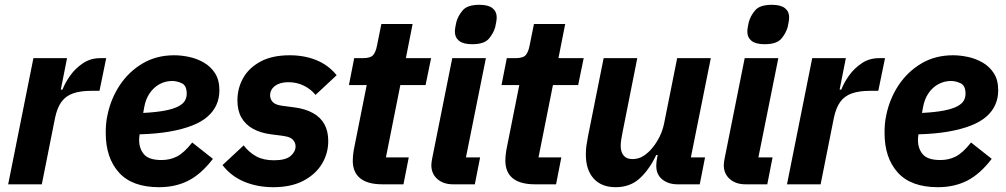

<svg xmlns="http://www.w3.org/2000/svg" viewBox="-20 -767 4185 799"><path d="M154 0H14L119 -525H259L233 -394H240Q251 -423 272.5 -453Q294 -483 325.5 -504Q357 -525 397 -525H422L394 -389H359Q315 -389 284.5 -378.5Q254 -368 236 -343.5Q218 -319 209 -276Z M642 12Q530 12 475 -49Q420 -110 420 -214Q420 -233 421.5 -251Q423 -269 427 -287Q441 -356 478.5 -412.5Q516 -469 573.5 -503Q631 -537 705 -537Q735 -537 767.5 -530Q800 -523 828.5 -506.5Q857 -490 875 -462Q893 -434 893 -391Q893 -359 881 -331.5Q869 -304 844 -282Q819 -260 779.5 -244.5Q740 -229 686 -219.5Q632 -210 561 -208Q560 -199 559.5 -194Q559 -189 559 -185Q559 -148 579.5 -124.5Q600 -101 652 -101Q687 -101 716 -115.5Q745 -130 780 -174L866 -106Q817 -42 763.5 -15Q710 12 642 12ZM697 -430Q668 -430 643.5 -416.5Q619 -403 602.5 -378.5Q586 -354 580 -320L576 -297Q632 -300 667.5 -307Q703 -314 722.5 -324.5Q742 -335 749.5 -348Q757 -361 757 -377Q757 -411 736.5 -420.5Q716 -430 697 -430Z M1117 12Q1051 12 996 -11Q941 -34 906 -80L994 -162Q1016 -133 1046 -116.5Q1076 -100 1120 -100Q1169 -100 1189.5 -118Q1210 -136 1210 -158Q1210 -173 1199.5 -185Q1189 -197 1161 -201L1108 -208Q1063 -214 1032 -231.5Q1001 -249 984.5 -278Q968 -307 968 -349Q968 -399 991.5 -441.5Q1015 -484 1063.5 -510.5Q1112 -537 1186 -537Q1247 -537 1297 -516.5Q1347 -496 1381 -454L1293 -372Q1274 -396 1244.5 -410.5Q1215 -425 1180 -425Q1145 -425 1124.5 -409.5Q1104 -394 1104 -370Q1104 -355 1114.5 -343Q1125 -331 1153 -327L1206 -320Q1251 -314 1282.5 -296.5Q1314 -279 1330 -250Q1346 -221 1346 -180Q1346 -129 1320 -85.5Q1294 -42 1243 -15Q1192 12 1117 12Z M1659 0H1571Q1510 0 1479 -25Q1448 -50 1448 -99Q1448 -107 1449 -119Q1450 -131 1452 -142L1506 -413H1432L1454 -525H1490Q1522 -525 1533 -538Q1544 -551 1549 -578L1567 -667H1697L1669 -525H1774L1751 -413H1646L1586 -112H1681Z M1945 -583Q1908 -583 1890.5 -597Q1873 -611 1873 -635Q1873 -644 1875 -655Q1877 -666 1879 -675Q1886 -701 1905.5 -724Q1925 -747 1975 -747Q2012 -747 2029.5 -733Q2047 -719 2047 -695Q2047 -686 2045 -675Q2043 -664 2041 -655Q2034 -629 2014.5 -606Q1995 -583 1945 -583ZM1956 0H1865Q1825 0 1800 -22Q1775 -44 1775 -80Q1775 -86 1776 -92Q1777 -98 1778 -105L1862 -525H2002L1919 -112H1978Z M2294 0H2206Q2145 0 2114 -25Q2083 -50 2083 -99Q2083 -107 2084 -119Q2085 -131 2087 -142L2141 -413H2067L2089 -525H2125Q2157 -525 2168 -538Q2179 -551 2184 -578L2202 -667H2332L2304 -525H2409L2386 -413H2281L2221 -112H2316Z M2492 -525H2632L2570 -213Q2567 -199 2565 -185Q2563 -171 2563 -160Q2563 -135 2575 -120Q2587 -105 2612 -105Q2638 -105 2658.5 -118.5Q2679 -132 2696 -153Q2713 -174 2725.5 -199.5Q2738 -225 2744 -255L2798 -525H2938L2855 -112H2914L2892 0H2799Q2762 0 2736.5 -20Q2711 -40 2711 -77Q2711 -85 2712 -94Q2713 -103 2714 -107L2717 -122H2711Q2682 -61 2642 -24.5Q2602 12 2542 12Q2483 12 2450.5 -24Q2418 -60 2418 -124Q2418 -144 2420.5 -162Q2423 -180 2427 -200Z M3162 -583Q3125 -583 3107.5 -597Q3090 -611 3090 -635Q3090 -644 3092 -655Q3094 -666 3096 -675Q3103 -701 3122.5 -724Q3142 -747 3192 -747Q3229 -747 3246.5 -733Q3264 -719 3264 -695Q3264 -686 3262 -675Q3260 -664 3258 -655Q3251 -629 3231.5 -606Q3212 -583 3162 -583ZM3173 0H3082Q3042 0 3017 -22Q2992 -44 2992 -80Q2992 -86 2993 -92Q2994 -98 2995 -105L3079 -525H3219L3136 -112H3195Z M3395 0H3255L3360 -525H3500L3474 -394H3481Q3492 -423 3513.5 -453Q3535 -483 3566.5 -504Q3598 -525 3638 -525H3663L3635 -389H3600Q3556 -389 3525.5 -378.5Q3495 -368 3477 -343.5Q3459 -319 3450 -276Z M3883 12Q3771 12 3716 -49Q3661 -110 3661 -214Q3661 -233 3662.5 -251Q3664 -269 3668 -287Q3682 -356 3719.5 -412.5Q3757 -469 3814.5 -503Q3872 -537 3946 -537Q3976 -537 4008.5 -530Q4041 -523 4069.5 -506.5Q4098 -490 4116 -462Q4134 -434 4134 -391Q4134 -359 4122 -331.5Q4110 -304 4085 -282Q4060 -260 4020.5 -244.5Q3981 -229 3927 -219.5Q3873 -210 3802 -208Q3801 -199 3800.5 -194Q3800 -189 3800 -185Q3800 -148 3820.5 -124.5Q3841 -101 3893 -101Q3928 -101 3957 -115.5Q3986 -130 4021 -174L4107 -106Q4058 -42 4004.5 -15Q3951 12 3883 12ZM3938 -430Q3909 -430 3884.5 -416.5Q3860 -403 3843.5 -378.5Q3827 -354 3821 -320L3817 -297Q3873 -300 3908.5 -307Q3944 -314 3963.5 -324.5Q3983 -335 3990.5 -348Q3998 -361 3998 -377Q3998 -411 3977.5 -420.5Q3957 -430 3938 -430Z"/></svg>

Font: IBM Plex Sans Var
Style: Italic
Weight: 400
Italic angle: -11.31°
Designer: Mike Abbink, Paul van der Laan, Pieter van Rosmalen
Foundry: Bold Monday
Version: Version 1.001